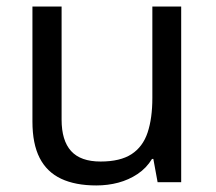

<svg xmlns="http://www.w3.org/2000/svg" viewBox="-20 -556 658 586"><path d="M533 -536V0H461L448 -71H444Q427 -43 400 -25Q373 -7 341 1.5Q309 10 274 10Q210 10 166.5 -10.5Q123 -31 101 -74Q79 -117 79 -185V-536H168V-191Q168 -127 197 -95Q226 -63 287 -63Q347 -63 381.5 -85.5Q416 -108 430.5 -151.5Q445 -195 445 -257V-536Z"/></svg>

Font: ubangla25
Style: Book
Weight: 400
Designer: Jelle Bosma - Monotype Design Team
Foundry: Monotype Imaging Inc.
Version: Version 2.003